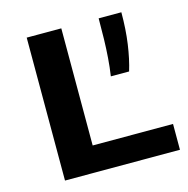

<svg xmlns="http://www.w3.org/2000/svg" viewBox="-92 -684 757 772"><g transform="rotate(-15 287.0 -297.5)"><path d="M85.5 0V-595H229.5V-107.5H564V0ZM372 -357Q377.5 -394 380.2 -431Q383 -468 384 -508.2Q385 -548.5 385 -595H479.5Q479.5 -523.5 471 -463.8Q462.5 -404 448 -357Z"/></g></svg>

Font: Encode Sans SC Expanded SemiBold
Style: Regular
Weight: 600
Width: 7
Designer: Multiple Designers
Foundry: Impallari Type
Version: Version 3.002